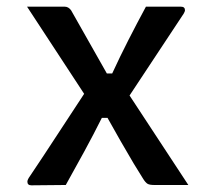

<svg xmlns="http://www.w3.org/2000/svg" viewBox="-20 -554 640 575"><path d="M61 -534H174Q185 -534 193 -523Q220 -476 246.5 -428.5Q273 -381 300 -334H316Q339 -384 364.5 -434Q390 -484 417 -534H522Q534 -534 534 -523Q534 -520 530 -513Q490 -452 449 -390.5Q408 -329 368 -268Q412 -201 456 -134Q500 -67 544 0H442Q428 0 422 -3.5Q416 -7 409 -18Q398 -35 380 -65Q362 -95 341.5 -131Q321 -167 302 -201H285Q260 -151 232.5 -100.5Q205 -50 177 0L74 1Q62 1 62 -10Q62 -16 70 -27Q111 -88 151 -149.5Q191 -211 232 -273Q189 -338 146.5 -403.5Q104 -469 61 -534Z"/></svg>

Font: Recursive Mn Lnr St Med
Style: Regular
Weight: 500
Monospace: yes
Version: Version 1.079;hotconv 1.0.112;makeotfexe 2.5.65598; ttfautoh